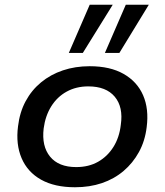

<svg xmlns="http://www.w3.org/2000/svg" viewBox="-20 -780 694 809"><path d="M296 9Q210 9 153 -23Q96 -55 71 -113.5Q46 -172 56 -248Q63 -307 88 -353.5Q113 -400 153 -433Q193 -466 245 -483.5Q297 -501 358 -501Q444 -501 501 -468.5Q558 -436 583 -378.5Q608 -321 598 -244Q591 -186 565.5 -139.5Q540 -93 500.5 -59.5Q461 -26 409.5 -8.5Q358 9 296 9ZM301 -76Q354 -76 393.5 -98.5Q433 -121 458 -161Q483 -201 489 -254Q500 -329 463.5 -372.5Q427 -416 352 -416Q301 -416 261 -394Q221 -372 196 -332Q171 -292 164 -239Q155 -164 191 -120Q227 -76 301 -76ZM422 -557 510 -760H607L483 -557ZM270 -557 358 -760H455L329 -557Z"/></svg>

Font: Nunito Sans 10pt SemiExpanded SemiBold
Style: Italic
Weight: 600
Width: 6
Italic angle: -9°
Designer: Vernon Adams
Foundry: Vernon Adams
Version: Version 3.101;gftools[0.9.27]